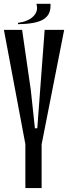

<svg xmlns="http://www.w3.org/2000/svg" viewBox="-20 -964 349 984"><path d="M0 -811.1H93.3L137.8 -503.3L158.9 -306.7H171.1L166.7 -88.9H135.6ZM171.1 -306.7 208.9 -811.1H308.9L166.7 -88.9H135.6ZM110 -260H193.3V0H110ZM238.9 -933.3V-944.4H166.7L168.9 -933.3Q174.4 -903.3 149.4 -878.9Q124.4 -854.4 72.2 -846.7V-840Q161.1 -841.1 200 -863.3Q238.9 -885.6 238.9 -933.3Z"/></svg>

Font: Le Murmure
Style: Regular
Weight: 600
Width: 2
Designer: Jeremy Landes, Alexander Slobzheninov (Cyrillic)
Foundry: Velvetyne Type Foundry
Version: Version 1.0